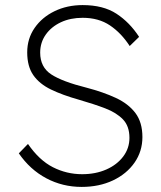

<svg xmlns="http://www.w3.org/2000/svg" viewBox="-20 -725 633 755"><path d="M301 10Q226 10 162 -24Q98 -58 54 -122L90 -159Q134 -95 188 -67.5Q242 -40 303 -40Q356 -40 398 -58.5Q440 -77 464.5 -109.5Q489 -142 489 -183Q489 -229 463.5 -255.5Q438 -282 393.5 -299Q349 -316 290 -333Q226 -351 180.5 -373Q135 -395 111 -429.5Q87 -464 87 -519Q87 -573 116 -615Q145 -657 194.5 -681Q244 -705 305 -705Q386 -705 438 -671Q490 -637 527 -580L490 -544Q457 -595 412.5 -625Q368 -655 305 -655Q257 -655 219.5 -637.5Q182 -620 160 -589Q138 -558 138 -518Q138 -461 181.5 -432.5Q225 -404 321 -380Q386 -363 435.5 -340Q485 -317 512.5 -280.5Q540 -244 540 -186Q540 -130 509 -85.5Q478 -41 424 -15.5Q370 10 301 10Z"/></svg>

Font: Lexend ExtraLight
Style: Regular
Weight: 200
Designer: Bonnie Shaver-Troup, Thomas Jockin
Foundry: Lexend
Version: Version 1.007; ttfautohint (v1.8.3)